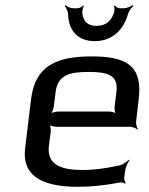

<svg xmlns="http://www.w3.org/2000/svg" viewBox="-20 -712 575 742"><path d="M335 -494C198 -494 116 -458 100 -329L77 -138C65 -39 133 10 281 10C333 10 388 4 445 -7C451 -8 460 -5 462 -2L466 -5C463 -8 459 -20 460 -26L464 -53C465 -66 474 -85 481 -93L479 -95C472 -88 455 -76 443 -73C388 -61 341 -55 301 -55C219 -55 160 -73 169 -149L176 -202C177 -211 175 -228 171 -233L168 -231C173 -226 189 -222 198 -222H483C492 -222 507 -216 511 -211L513 -213C509 -218 505 -233 506 -242L516 -329C532 -458 468 -494 335 -494ZM322 -434C395 -434 438 -423 430 -357L423 -301C422 -292 424 -275 428 -270L430 -272C426 -277 410 -281 401 -281H206C197 -281 179 -277 173 -272L175 -270C181 -275 187 -292 188 -301L195 -357C203 -423 251 -434 322 -434ZM458 -680H443C436 -680 426 -686 424 -691L420 -688C423 -684 423 -668 420 -661C408 -628 386 -612 353 -612C320 -612 302 -628 298 -661C297 -668 301 -684 304 -688L302 -691C298 -686 286 -680 279 -680H264C253 -680 238 -687 233 -692L230 -689C235 -684 242 -669 243 -659C244 -596 279 -553 346 -553C413 -553 458 -596 475 -659C478 -669 489 -684 496 -689L493 -692C486 -687 469 -680 458 -680Z"/></svg>

Font: Gamestation Storm Oblique 
Style: Italic
Weight: 400
Designer: Jonas Hecksher
Foundry: Jonas Hecksher, Playtypeª, e-types AS
Version: Version 1.003